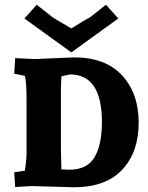

<svg xmlns="http://www.w3.org/2000/svg" viewBox="-20 -785 624 810"><path d="M131 -536 292 -543Q424 -543 494.5 -467.5Q565 -392 565 -267.5Q565 -143 495.5 -69Q426 5 292 5Q292 5 113 0L44 4L40 -58L85 -65Q86 -68 89 -96Q92 -124 92 -135V-366Q92 -436 85 -465L40 -474L44 -540L122 -536Q125 -536 131 -536ZM237 -158 239 -70H252Q264 -69 272 -69Q348 -69 379 -122Q410 -175 410 -270Q410 -471 275 -471Q273 -471 239 -463L237 -414ZM135 -765 202 -712Q206 -710 218 -702Q236 -691 281 -665Q341 -703 360 -712L427 -765L479 -707L281 -564L83 -707Z"/></svg>

Font: Andada SC
Style: Bold
Weight: 700
Designer: Carolina Giovagnoli
Foundry: Carolina Giovagnoli
Version: Version 1.003